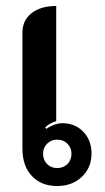

<svg xmlns="http://www.w3.org/2000/svg" viewBox="-20 -613 351 642"><path d="M55 -116V-504Q55 -545 85.5 -569Q116 -593 168 -593V-208Q145 -201 131 -187L135 -182Q146 -190 160.5 -195.5Q175 -201 188 -201Q231 -201 258.5 -172.5Q286 -144 286 -100Q286 -52 253.5 -21.5Q221 9 171 9Q118 9 86.5 -24.5Q55 -58 55 -116ZM219 -99Q219 -119 205.5 -132.5Q192 -146 171 -146Q151 -146 137.5 -132.5Q124 -119 124 -99Q124 -78 137.5 -64.5Q151 -51 171 -51Q192 -51 205.5 -64.5Q219 -78 219 -99Z"/></svg>

Font: K2D SemiBold
Style: Regular
Weight: 600
Designer: Katatrad Aksorn Co.,Ltd.
Foundry: Cadson Demak Co.,Ltd.
Version: Version 1.000; ttfautohint (v1.6)